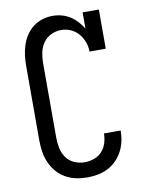

<svg xmlns="http://www.w3.org/2000/svg" viewBox="-85 -804 669 873"><g transform="rotate(-10 250.0 -367.5)"><path d="M247 8Q221 8 195 2.5Q169 -3 146.5 -16Q124 -29 107 -49Q90 -69 79.5 -93Q69 -117 65 -143Q61 -169 61 -195V-540Q61 -564 64 -588Q67 -612 74.5 -635Q82 -658 95.5 -678.5Q109 -699 128.5 -714Q148 -729 171.5 -736Q195 -743 219 -743Q240 -743 260.5 -737.5Q281 -732 299 -720.5Q317 -709 331 -693.5Q345 -678 356 -660V-735H431V-554H356Q356 -577 348 -598.5Q340 -620 325.5 -637Q311 -654 290 -663.5Q269 -673 246 -673Q222 -673 199.5 -662.5Q177 -652 163 -632Q149 -612 144 -588Q139 -564 139 -540V-195Q139 -171 144 -146.5Q149 -122 163 -102Q177 -82 200 -72Q223 -62 247 -62Q269 -62 290.5 -69.5Q312 -77 327 -93Q342 -109 349 -131Q356 -153 356 -175V-176H433V-174Q433 -149 427.5 -125Q422 -101 410.5 -79.5Q399 -58 381.5 -40.5Q364 -23 342 -12Q320 -1 296 3.5Q272 8 247 8Z"/></g></svg>

Font: Iosevka Curly Slab
Style: Regular
Weight: 400
Monospace: yes
Designer: Belleve Invis
Foundry: Belleve Invis
Version: Version 22.1.2; ttfautohint (v1.8.4)